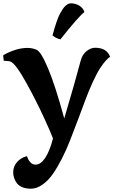

<svg xmlns="http://www.w3.org/2000/svg" viewBox="-44 -810 690 1166"><path d="M120.1 138.2Q125.5 158.2 138.9 174.1Q152.3 189.9 171.9 189.9Q203.6 189.9 231 148.2Q258.3 106.4 277.8 30.8Q268.1 2.9 223.4 -94.7Q178.7 -192.4 118.2 -302.7Q50.3 -425.8 18.6 -436.5Q11.2 -439 2.7 -439.5Q-5.9 -439.9 -12.5 -440.4Q-19 -440.9 -21 -440.9Q-24.4 -464.8 -24.4 -468Q-24.4 -471.2 -23.9 -475.1Q54.7 -519 122.6 -519Q151.4 -519 178.2 -507.8Q205.1 -496.6 248.3 -393.8Q291.5 -291 346.2 -90.8Q410.2 -306.6 445.8 -440.9Q456.1 -480 482.2 -500Q508.3 -520 533.2 -520Q605.5 -520 625 -463.9Q619.1 -463.9 601.8 -445.6Q584.5 -427.2 564 -395.8Q543.5 -364.3 518.8 -310.5Q494.1 -256.8 473.4 -200.2Q452.6 -143.6 428.2 -79.3Q403.8 -15.1 381.1 43.2Q358.4 101.6 330.6 155.8Q302.7 210 274.9 249.3Q247.1 288.6 212.4 312.3Q177.7 335.9 145.3 335.9Q112.8 335.9 91.6 326.9Q70.3 317.9 58.6 302.7Q36.1 272 36.1 236.1Q36.1 200.2 60.3 173.3Q84.5 146.5 120.1 138.2ZM274.9 -595.2Q300.8 -690.4 318.8 -723.9Q336.9 -757.3 348.6 -769.5Q366.7 -789.1 386.7 -790Q416.5 -789.1 438.7 -775.1Q460.9 -761.2 468.8 -736.8Q431.2 -708 322.8 -570.8Q292.5 -578.6 274.9 -595.2Z"/></svg>

Font: Marko One
Style: Regular
Weight: 400
Designer: Zhenya Spizhovyi
Foundry: Cyreal
Version: Version 1.003